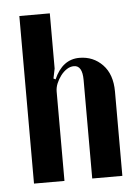

<svg xmlns="http://www.w3.org/2000/svg" viewBox="-43 -530 412 565"><g transform="rotate(-5 163.5 -247.5)"><path d="M125 -300Q150 -357 200 -357Q241 -357 268.5 -328.5Q296 -300 296 -249V0H207V-291Q207 -334 182 -334Q171 -334 161 -327.5Q151 -321 143 -310.5Q135 -300 130 -288Q125 -276 125 -264V0H35V-495H125V-332L119 -303Z"/></g></svg>

Font: Moniqa Narrow Heading
Style: Bold
Weight: 700
Width: 4
Designer: Rajesh Rajput
Foundry: Rajesh Rajput
Version: Version 1.000